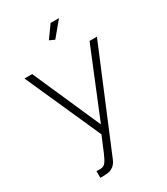

<svg xmlns="http://www.w3.org/2000/svg" viewBox="-229 -828 999 1150"><g transform="rotate(-30 270.0 -253.5)"><path d="M113 176Q129 177 141.5 176.5Q154 176 160 172Q169 169 178.5 156.5Q188 144 204 107.5Q220 71 249 0L17 -520H70L276 -53L467 -520H518L233 164Q227 180 216.5 192.5Q206 205 191 212.5Q176 220 155 221Q146 222 136 222.5Q126 223 113 222ZM293 -629 258 -645 319 -730H377Z"/></g></svg>

Font: Raleway Thin Light
Style: Regular
Weight: 300
Version: Version 4.026